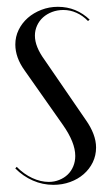

<svg xmlns="http://www.w3.org/2000/svg" viewBox="-20 -522 305 550"><path d="M236.8 -465.8Q218.4 -483.6 195.4 -493.1Q172.5 -502.5 145.8 -502.5Q120.8 -502.5 98.4 -493.8Q76 -485.1 59.5 -470.6Q43 -456 33.4 -436.4Q23.9 -416.8 23.9 -394.6Q23.9 -376 30.5 -357.4Q37.1 -338.9 50.4 -320.4L160.2 -164.2Q177.8 -139.1 186.7 -116.9Q195.6 -94.8 195.6 -75.2Q195.6 -59.5 189.9 -45.6Q184.2 -31.8 174 -22Q163.8 -12.2 149.7 -6.6Q135.6 -0.9 119.9 -0.9Q96.5 -0.9 72.3 -12.1Q48.1 -23.4 27.8 -44.1L23.8 -39.5Q46.2 -17 74.2 -4.8Q102.1 7.5 133.1 7.5Q158.5 7.5 180.8 -0.6Q203.1 -8.6 219.7 -23.1Q236.2 -37.5 245.8 -57.1Q255.2 -76.8 255.2 -99.5Q255.2 -118.5 247.6 -138.4Q240 -158.4 225.8 -178.4L107.5 -350.8Q93.8 -369.6 86.9 -386.8Q80 -404 80 -420.1Q80 -435.2 86.2 -448.8Q92.4 -462.4 103.3 -472.2Q114.2 -482 129.2 -487.7Q144.2 -493.4 161.6 -493.4Q181 -493.4 198.9 -485.4Q216.9 -477.5 232.1 -461.8Z"/></svg>

Font: Moniqa Black
Style: Regular
Weight: 900
Designer: Rajesh Rajput
Foundry: Rajesh Rajput
Version: Version 1.000